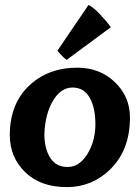

<svg xmlns="http://www.w3.org/2000/svg" viewBox="-20 -757 560 783"><path d="M214 -550 341 -737Q361 -727 388 -698.5Q415 -670 432 -646L252 -513Q240 -520 214 -550ZM295 -481Q387 -481 448.5 -422Q510 -363 510 -278Q510 -149 434.5 -71.5Q359 6 252 6Q145 6 82.5 -55Q20 -116 20 -206Q20 -332 97 -406Q175 -481 295 -481ZM161 -210Q161 -152 184.5 -114Q208 -76 256 -76Q304 -76 336.5 -129Q369 -182 369 -250Q369 -318 346 -358Q323 -400 275.5 -400Q228 -400 196 -346Q164 -292 161 -210Z"/></svg>

Font: Lily Script One
Style: Regular
Weight: 400
Designer: Julia Petretta
Foundry: Julia Petretta
Version: Version 1.002;PS 001.001;hotconv 1.0.70;makeotf.lib2.5.58329